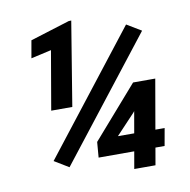

<svg xmlns="http://www.w3.org/2000/svg" viewBox="-79 -788 859 866"><g transform="rotate(-10 350.0 -354.5)"><path d="M303.2 -709 240.2 -324.2H143.6L189.9 -593.3L96.7 -572.3L110.8 -652.3L291.5 -708.5ZM609.9 -608.4 180.7 -58.6 114.7 -98.6 543.5 -648.4ZM633.8 -158.2 619.6 -78.6H317.4L323.2 -149.4L529.3 -385.3L614.3 -384.8L506.3 -250.5L419.9 -158.7ZM630.9 -385.3 564 0H466.8L534.2 -385.3Z"/></g></svg>

Font: Roboto
Style: Bold Italic
Weight: 700
Italic angle: -12°
Designer: Christian Robertson
Foundry: Google
Version: Version 3.0